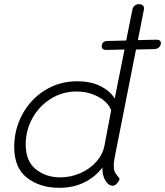

<svg xmlns="http://www.w3.org/2000/svg" viewBox="-20 -893 790 919"><path d="M729 -703Q750 -703 750 -687Q750 -674 740.5 -666Q731 -658 717 -658L631 -656L529 -140Q523 -110 525 -95Q525 -78 530.5 -68Q536 -58 544 -49Q552 -40 552 -36Q552 -30 541.5 -17Q531 -4 520 -4Q499 -4 484 -29.5Q469 -55 470 -91Q435 -45 382.5 -19.5Q330 6 263 6Q172 6 110 -41.5Q48 -89 48 -190Q48 -274 87.5 -346.5Q127 -419 196 -461.5Q265 -504 349 -504Q416 -504 462.5 -480Q509 -456 529 -421L576 -656L490 -654Q467 -654 467 -671Q467 -697 497 -697L584 -699L614 -848Q616 -859 624.5 -866Q633 -873 645 -873Q658 -873 664.5 -866Q671 -859 669 -848L640 -701L725 -703ZM512 -365Q505 -387 482.5 -407.5Q460 -428 424.5 -441.5Q389 -455 346 -455Q278 -455 222 -419.5Q166 -384 134.5 -326Q103 -268 103 -202Q103 -121 152 -82.5Q201 -44 268 -44Q318 -44 364 -64Q410 -84 441 -119Q472 -154 480 -196Z"/></svg>

Font: Mali Light
Style: Italic
Weight: 300
Italic angle: -10°
Version: Version 1.000; ttfautohint (v1.6)